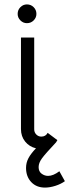

<svg xmlns="http://www.w3.org/2000/svg" viewBox="-20 -670 314 870"><path d="M102 -565Q85 -565 72.5 -577.5Q60 -590 60 -607Q60 -625 72.5 -637.5Q85 -650 102 -650Q120 -650 132.5 -637.5Q145 -625 145 -607Q145 -590 132.5 -577.5Q120 -565 102 -565ZM274 151Q256 164 231 172Q206 180 184 180Q145 180 121.5 155Q98 130 98 91Q98 67 109 46.5Q120 26 143 2Q113 -5 94 -28.5Q75 -52 75 -85V-500H135V-84Q135 -70 144.5 -60.5Q154 -51 167 -51Q187 -51 196 -68L240 -35L234 -25Q186 26 170.5 47Q155 68 155 87Q155 107 168.5 117Q182 127 198 127Q221 127 249 106Z"/></svg>

Font: Bellota
Style: Regular
Weight: 400
Designer: Kemie Guaida
Foundry: Kemie Guaida
Version: Version 4.001